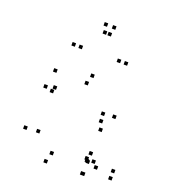

<svg xmlns="http://www.w3.org/2000/svg" viewBox="-149 -915 918 1043"><g transform="rotate(20 310.0 -393.0)"><path d="M457 16V-4H437V16ZM605 -12V-32H585V-12ZM605 -53.5V-73.5H585V-53.5ZM488 -65.5V-85.5H468V-65.5ZM510.5 -40V-60H490.5V-40ZM510.5 -333V-353H490.5V-333ZM322.5 -501.5V-521.5H302.5V-501.5ZM123.5 -459.5V-479.5H103.5V-459.5ZM103.5 -360V-380H83.5V-360ZM144.5 -348.5V-368.5H124.5V-348.5ZM153 -372V-392H133V-372ZM307 -453.5V-473.5H287V-453.5ZM447 -327.5V-347.5H427V-327.5ZM447 -69.5V-89.5H427V-69.5ZM452 -58.5V-78.5H432V-58.5ZM452 16V-4H432V16ZM458.5 -54.5V-74.5H438.5V-54.5ZM458.5 -102.5V-122.5H438.5V-102.5ZM258.5 -31V-51H238.5V-31ZM149 -118V-138H129V-118ZM464.5 -241V-261H444.5V-241ZM451 -286V-306H431V-286ZM77 -112.5V-132.5H57V-112.5ZM243 21.5V1.5H223V21.5ZM209.5 -627V-647H189.5V-627ZM334 -746V-766H314V-746ZM306 -746V-766H286V-746ZM430.5 -627V-647H410.5V-627ZM471 -627V-647H451V-627ZM344 -788.5V-808.5H324V-788.5ZM296 -788.5V-808.5H276V-788.5ZM169 -627V-647H149V-627Z"/></g></svg>

Font: Monaspace Xenon Dots Var
Style: Regular
Weight: 400
Designer: Riley Cran and the Lettermatic Team
Version: Version 1.100 (Monaspace Xenon Dots)